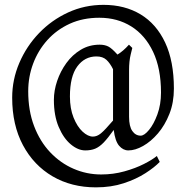

<svg xmlns="http://www.w3.org/2000/svg" viewBox="-20 -619 782 807"><path d="M710.9 -246.6Q710.9 -188 692.1 -140.4Q673.3 -92.8 643.8 -58.3Q614.3 -23.9 581.3 -5.4Q548.3 13.2 519.5 13.2Q497.6 13.2 480.7 -6.3Q463.9 -25.9 458 -72.8Q433.6 -38.6 415.8 -20Q397.9 -1.5 380.1 5.9Q362.3 13.2 338.4 13.2Q308.1 13.2 277.6 -12.2Q247.1 -37.6 226.8 -85.2Q206.5 -132.8 206.5 -199.2Q206.5 -238.3 220.2 -278.8Q233.9 -319.3 259 -354Q284.2 -388.7 319.6 -409.9Q355 -431.2 398.9 -431.2Q419.9 -431.2 435.1 -423.6Q450.2 -416 473.6 -389.6Q497.6 -403.8 522 -431.2L536.1 -417.5Q536.1 -417.5 529.3 -389.9Q522.5 -362.3 522.5 -324.7V-127.9Q522.5 -87.9 536.1 -68.4Q549.8 -48.8 571.3 -48.8Q586.4 -48.8 606.4 -73Q626.5 -97.2 641.6 -138.4Q656.7 -179.7 656.7 -230Q656.7 -331.1 623.5 -401.1Q590.3 -471.2 532 -507.8Q473.6 -544.4 397.5 -544.4Q328.6 -544.4 273.4 -519.3Q218.3 -494.1 179.2 -450.7Q140.1 -407.2 119.4 -351.8Q98.6 -296.4 98.6 -235.4Q98.6 -153.8 123.3 -89.1Q147.9 -24.4 190.9 21Q233.9 66.4 289.1 90.3Q344.2 114.3 405.3 114.3Q456.1 114.3 502.7 101.3Q549.3 88.4 585.2 70.1Q621.1 51.8 639.2 36.6L651.4 61.5Q629.9 84 591.3 108.9Q552.7 133.8 500.2 151.1Q447.8 168.5 383.3 168.5Q280.3 168.5 200.9 122.1Q121.6 75.7 76.4 -9Q31.2 -93.8 31.2 -208.5Q31.2 -284.7 61.3 -354.7Q91.3 -424.8 144 -479.7Q196.8 -534.7 266.4 -566.7Q335.9 -598.6 415 -598.6Q504.4 -598.6 570.8 -558.6Q637.2 -518.6 674.1 -440.2Q710.9 -361.8 710.9 -246.6ZM455.1 -328.1Q442.9 -353 427.5 -367.4Q412.1 -381.8 385.3 -381.8Q335.9 -381.8 304.9 -339.8Q273.9 -297.9 273.9 -213.4Q273.9 -162.6 289.3 -124.5Q304.7 -86.4 327.1 -65.7Q349.6 -44.9 370.6 -44.9Q387.7 -44.9 404.3 -58.6Q420.9 -72.3 455.1 -112.3Z"/></svg>

Font: Dai Banna SIL Light
Style: Regular
Weight: 300
Designer: Victor Gaultney
Foundry: SIL International
Version: Version 4.000